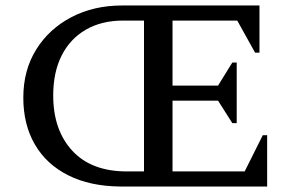

<svg xmlns="http://www.w3.org/2000/svg" viewBox="-20 -680 1060 700"><path d="M418 0Q308 -1 228.5 -41Q149 -81 107 -153.5Q65 -226 65 -324Q65 -424 112 -499.5Q159 -575 240.5 -617.5Q322 -660 425 -660H926V-488H910L845 -605H609V-368H775L827 -452H843V-231H827L775 -313H609V-55H872L938 -187H954V0ZM443 -55H505V-605H429Q350 -605 292.5 -571.5Q235 -538 204.5 -477Q174 -416 174 -332Q174 -206 243.5 -130.5Q313 -55 443 -55Z"/></svg>

Font: Spectral SC Medium
Style: Regular
Weight: 500
Designer: Jean-Baptiste Levee
Foundry: Production Type
Version: Version 2.001